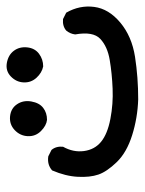

<svg xmlns="http://www.w3.org/2000/svg" viewBox="52 -320 442 586"><g transform="rotate(-90 273.0 -27.0)"><path d="M262.7 173.8Q206.1 171.9 153.3 155.3Q100.6 138.7 71.3 108.4Q42 78.1 33.2 52.2Q24.4 26.4 26.4 -10.7Q28.3 -47.9 45.9 -88.9Q63.5 -104.5 88.9 -100.6L108.4 -90.8Q120.1 -77.1 118.2 -55.7Q100.6 -24.4 105 8.3Q109.4 41 133.3 60.5Q157.2 80.1 203.1 88.9Q249 97.7 295.4 95.7Q341.8 93.8 382.8 86.9Q423.8 80.1 447.3 58.1Q470.7 36.1 460.9 -18.6Q462.9 -34.2 472.7 -45.9Q486.3 -57.6 507.8 -55.7L527.3 -45.9Q550.8 -4.9 544.9 39.6Q539.1 84 497.1 119.1Q455.1 154.3 392.6 164.1Q330.1 173.8 262.7 173.8ZM200.2 -104.5Q182.6 -106.4 166 -123Q149.4 -139.6 150.4 -163.1Q151.4 -186.5 168.9 -203.1Q186.5 -219.7 210.9 -217.3Q235.4 -214.8 248 -195.8Q260.7 -176.8 256.3 -152.3Q252 -127.9 236.8 -116.2Q221.7 -104.5 200.2 -104.5ZM363.3 -116.2Q343.8 -120.1 328.6 -136.7Q313.5 -153.3 314.5 -175.8Q315.4 -198.2 332.5 -214.8Q349.6 -231.4 374 -227.1Q398.4 -222.7 411.1 -205.6Q423.8 -188.5 421.4 -165Q418.9 -141.6 401.9 -128.9Q384.8 -116.2 363.3 -116.2Z"/></g></svg>

Font: NaikaiFont
Style: Regular
Weight: 400
Version: Version 1.67